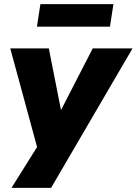

<svg xmlns="http://www.w3.org/2000/svg" viewBox="-20 -736 666 936"><path d="M36 180 180 -50 172 22 30 -500H218L281 -181H268L432 -500H626L229 180ZM160 -606 177 -716H533L516 -606Z"/></svg>

Font: Nunito Sans 9pt Black
Style: Italic
Weight: 900
Italic angle: -9°
Version: Version 3.101;gftools[0.9.27]